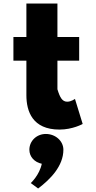

<svg xmlns="http://www.w3.org/2000/svg" viewBox="-20 -724 548 1095"><path d="M241.4 40C296.4 40 341.5 80 341.5 130C341.5 223 266.7 299 197.4 351L155.5 320C155.5 320 205.1 275 218.3 210C176.5 201 147.5 170 147.5 130C147.5 80 188.6 40 241.4 40ZM130.5 -513H56.5V-378H130.5V-181C130.5 -90 164.5 15 319.4 15C394.5 15 451.5 -17 451.5 -17L407.5 -160C407.5 -160 386.5 -144 363.5 -144C335.5 -144 321.9 -167 307.5 -215V-378H431.5V-513H307.5V-704H130.5Z"/></svg>

Font: Hussar
Style: BdSuprExt
Weight: 700
Foundry: Cannot Into Space Fonts
Version: Version 2.00